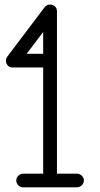

<svg xmlns="http://www.w3.org/2000/svg" viewBox="-20 -786 436 836"><path d="M8.8 -508.3C14.2 -497.1 22.9 -491.7 36.1 -492.2H168V-29.8H81.1C64.9 -29.8 50.8 -16.1 50.8 0C50.8 16.1 64.9 29.8 81.1 29.8H314.9C331.1 29.8 345.2 16.1 345.2 0C345.2 -16.1 331.1 -29.8 314.9 -29.8H228V-735.8C228 -751 221.2 -760.3 207.5 -764.6C203.6 -765.6 200.2 -766.1 196.8 -766.1C187.5 -766.1 180.2 -762.2 173.8 -753.9L12.2 -540C7.8 -534.2 5.9 -528.3 5.9 -522C5.4 -517.6 6.3 -512.7 8.8 -508.3ZM168 -647V-551.8H96.2Z"/></svg>

Font: Nemoy
Style: Medium
Weight: 500
Designer: BSozoo
Foundry: BSozoo
Version: Version 001.000